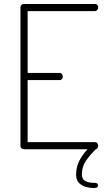

<svg xmlns="http://www.w3.org/2000/svg" viewBox="-20 -751 538 966"><path d="M101 0Q94 0 88.5 -4.5Q83 -9 83 -18V-713Q83 -722 88.5 -726.5Q94 -731 101 -731H457Q466 -731 470 -725.5Q474 -720 474 -714Q474 -707 469.5 -701Q465 -695 457 -695H119V-384H279Q287 -384 291.5 -378.5Q296 -373 296 -365Q296 -359 292 -353.5Q288 -348 279 -348H119V-36H457Q465 -36 469.5 -30.5Q474 -25 474 -17Q474 -11 470 -5.5Q466 0 457 0ZM450 195Q432 195 412 189.5Q392 184 377.5 169.5Q363 155 363 128Q363 84 384 48.5Q405 13 438 -18L464 -2Q434 27 413 57Q392 87 392 126Q392 151 409.5 160Q427 169 455 169Q463 169 468 171.5Q473 174 473 182Q473 189 468 192Q463 195 450 195Z"/></svg>

Font: Dosis ExtraLight
Style: Regular
Weight: 250
Designer: EdgarTolentino, PabloImpallari, IginoMarini
Foundry: EdgarTolentino, PabloImpallari, IginoMarini
Version: Version 3.001; ttfautohint (v1.8.2)